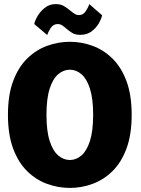

<svg xmlns="http://www.w3.org/2000/svg" viewBox="-20 -911 690 942"><path d="M323 11Q265.5 11 211.2 -8.8Q157 -28.5 113.5 -71Q70 -113.5 44.5 -182Q19 -250.5 19 -348Q19 -445 44.5 -513.2Q70 -581.5 113.5 -624Q157 -666.5 211.2 -686.2Q265.5 -706 323 -706Q380 -706 434 -686.2Q488 -666.5 531.5 -624Q575 -581.5 600.5 -513.2Q626 -445 626 -348Q626 -250.5 600.5 -182Q575 -113.5 531.5 -71Q488 -28.5 434 -8.8Q380 11 323 11ZM323 -126Q353.5 -126 379.5 -148.2Q405.5 -170.5 421.2 -219.2Q437 -268 437 -348Q437 -427.5 421.2 -476.2Q405.5 -525 379.5 -547Q353.5 -569 323 -569Q292 -569 265.8 -547Q239.5 -525 223.8 -476.2Q208 -427.5 208 -348Q208 -268 223.8 -219.2Q239.5 -170.5 265.8 -148.2Q292 -126 323 -126ZM373.5 -740Q349.5 -740 333.5 -750Q317.5 -760 305 -771Q295 -780 285 -786.5Q275 -793 263.5 -793Q241.5 -793 228.8 -773.8Q216 -754.5 212 -739L148 -793Q151 -809 164.2 -832Q177.5 -855 200.2 -873Q223 -891 253.5 -891Q277 -891 293.5 -881.2Q310 -871.5 323.5 -860Q335 -850.5 345.2 -843.8Q355.5 -837 368 -837Q388 -837 400.8 -856.2Q413.5 -875.5 418 -891L481 -836Q477.5 -818.5 464.5 -796Q451.5 -773.5 429 -756.8Q406.5 -740 373.5 -740Z"/></svg>

Font: Trispace ExtraBold
Style: Regular
Weight: 800
Designer: Tyler Finck
Foundry: Etcetera Type Company
Version: Version 1.210; ttfautohint (v1.8.3)